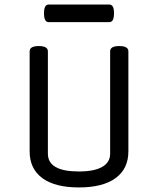

<svg xmlns="http://www.w3.org/2000/svg" viewBox="-20 -807 693 842"><path d="M543 -582V-143Q543 -67 487 -26Q431 15 326 15Q221 15 165.5 -26Q110 -67 110 -143V-582Q110 -605 150 -605Q190 -605 190 -582V-133Q190 -55 326 -55Q393 -55 428 -75Q463 -95 463 -133V-582Q463 -605 503 -605Q543 -605 543 -582ZM193 -787H460Q480 -787 480 -749Q480 -710 460 -710H193Q173 -710 173 -749Q173 -787 193 -787Z"/></svg>

Font: Offside
Style: Regular
Weight: 400
Designer: Eduardo Rodriguez Tunni
Foundry: Eduardo Rodriguez Tunni
Version: Version 1.002; ttfautohint (v1.8.4.7-5d5b);gftools[0.9.23]